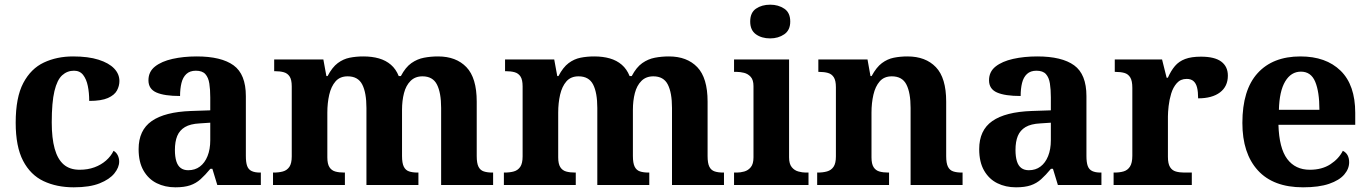

<svg xmlns="http://www.w3.org/2000/svg" viewBox="-20 -790 5850 820"><path d="M295 10Q222 10 166 -16.5Q110 -43 78.5 -103.5Q47 -164 47 -266Q47 -374 79.5 -435.5Q112 -497 167.5 -523Q223 -549 292 -549Q357 -549 401 -535Q445 -521 467.5 -497.5Q490 -474 490 -444Q490 -423 479.5 -403.5Q469 -384 441 -371.5Q413 -359 361 -359Q361 -394 355 -423Q349 -452 335 -470Q321 -488 296 -488Q267 -488 245.5 -468.5Q224 -449 212.5 -401Q201 -353 201 -267Q201 -200 213.5 -155Q226 -110 252 -87.5Q278 -65 320 -65Q355 -65 383.5 -75.5Q412 -86 433 -104.5Q454 -123 465 -146Q477 -139 483 -126.5Q489 -114 489 -100Q489 -75 468.5 -49.5Q448 -24 405.5 -7Q363 10 295 10Z M729 10Q685 10 649.5 -7.5Q614 -25 593 -61.4Q572 -97.7 572 -153Q572 -234 628 -273Q684 -312 796 -316L878 -318.8V-374Q878 -407.6 874 -433.3Q870 -459 857 -473.5Q844 -488 816.5 -488Q791 -488 776 -474Q761 -460 755 -435.5Q749 -411 749 -380Q682 -380 648 -395Q614 -410 614 -447Q614 -483.8 642 -505.9Q670 -528 716.9 -538.5Q763.8 -549 819.8 -549Q925 -549 977.5 -511Q1030 -473 1030 -379.4V-124.1Q1030 -96.6 1035.5 -81.3Q1041 -66 1054.7 -59.5Q1068.4 -53 1090 -53H1094V0H908L887 -69H878.4Q856 -42 836.5 -24.5Q817 -7 792 1.5Q767 10 729 10ZM783.8 -63Q813 -63 833.8 -78.7Q854.7 -94.3 866.3 -123.3Q878 -152.3 878 -191V-266L833 -263Q793 -261 769.9 -247.3Q746.9 -233.5 736.9 -209.3Q727 -185.1 727 -149.4Q727 -121 733 -101.5Q739 -82 751.8 -72.5Q764.6 -63 783.8 -63Z M1146 0V-53H1148Q1171.3 -53 1188.5 -57.8Q1205.7 -62.6 1215.9 -77.4Q1226 -92.3 1226 -122V-421Q1226 -449.5 1217 -463.2Q1208 -477 1192 -481.5Q1176 -486 1154 -486H1151V-536H1361L1374 -465H1379Q1399 -503 1422.5 -520.5Q1446 -538 1473.3 -543.5Q1500.6 -549 1532 -549Q1569 -549 1598.5 -540.5Q1628 -532 1649.5 -513.5Q1671 -495 1683 -465H1692Q1712 -503 1737 -520.5Q1762 -538 1790.8 -543.5Q1819.6 -549 1851 -549Q1928 -549 1972 -503.2Q2016 -457.4 2016 -356V-123.5Q2016 -93 2023.5 -78Q2031 -63 2046 -58Q2061 -53 2083 -53H2086V0H1864V-329Q1864 -394 1846.1 -429Q1828.3 -464 1784.2 -464Q1753 -464 1733.4 -444.4Q1713.8 -424.9 1705.4 -392.4Q1697 -360 1697 -321V-124Q1697 -93.5 1704.5 -78.3Q1712 -63 1727 -58Q1742 -53 1764 -53H1767V0H1545V-329Q1545 -394 1527.1 -429Q1509.1 -464 1464.8 -464Q1432 -464 1413.1 -442.5Q1394.3 -420.9 1386.1 -385.5Q1378 -350.1 1378 -309V-118Q1378 -90 1387 -76Q1396 -62 1412 -57.5Q1428 -53 1450 -53H1453V0Z M2132 0V-53H2134Q2157.3 -53 2174.5 -57.8Q2191.7 -62.6 2201.9 -77.4Q2212 -92.3 2212 -122V-421Q2212 -449.5 2203 -463.2Q2194 -477 2178 -481.5Q2162 -486 2140 -486H2137V-536H2347L2360 -465H2365Q2385 -503 2408.5 -520.5Q2432 -538 2459.3 -543.5Q2486.6 -549 2518 -549Q2555 -549 2584.5 -540.5Q2614 -532 2635.5 -513.5Q2657 -495 2669 -465H2678Q2698 -503 2723 -520.5Q2748 -538 2776.8 -543.5Q2805.6 -549 2837 -549Q2914 -549 2958 -503.2Q3002 -457.4 3002 -356V-123.5Q3002 -93 3009.5 -78Q3017 -63 3032 -58Q3047 -53 3069 -53H3072V0H2850V-329Q2850 -394 2832.1 -429Q2814.3 -464 2770.2 -464Q2739 -464 2719.4 -444.4Q2699.8 -424.9 2691.4 -392.4Q2683 -360 2683 -321V-124Q2683 -93.5 2690.5 -78.3Q2698 -63 2713 -58Q2728 -53 2750 -53H2753V0H2531V-329Q2531 -394 2513.1 -429Q2495.1 -464 2450.8 -464Q2418 -464 2399.1 -442.5Q2380.3 -420.9 2372.1 -385.5Q2364 -350.1 2364 -309V-118Q2364 -90 2373 -76Q2382 -62 2398 -57.5Q2414 -53 2436 -53H2439V0Z M3115 0V-53H3127Q3142 -53 3158.5 -57.5Q3175 -62 3186.5 -75.9Q3198 -89.8 3198 -117.7V-422Q3198 -448.9 3186 -462Q3174 -475 3157.5 -479Q3141 -483 3127 -483H3115V-536H3350V-118Q3350 -90 3361.5 -76Q3373 -62 3390 -57.5Q3407 -53 3421 -53H3433V0ZM3269.1 -626Q3233 -626 3208.5 -643.5Q3184 -661 3184 -698Q3184 -736 3208.7 -753Q3233.5 -770 3269.5 -770Q3304 -770 3329.5 -753Q3355 -736 3355 -698Q3355 -661 3329.4 -643.5Q3303.8 -626 3269.1 -626Z M3470 0V-53H3472Q3495 -53 3512.5 -58Q3530 -63 3540 -77.7Q3550 -92.4 3550 -121.8V-417.6Q3550 -446 3541 -460Q3532 -474 3516 -478.5Q3500 -483 3478 -483H3475V-536H3685L3697.7 -465H3702.5Q3723 -503 3746.5 -520.5Q3770 -538 3797.3 -543.5Q3824.7 -549 3855.9 -549Q3933 -549 3977 -503.2Q4021 -457.4 4021 -356V-123.5Q4021 -93 4028.5 -78Q4036 -63 4051 -58Q4066 -53 4088 -53H4091V0H3869V-329Q3869 -394 3851.1 -429Q3833.3 -464 3788.8 -464Q3756 -464 3737.2 -442.5Q3718.3 -420.9 3710.2 -385.5Q3702 -350.1 3702 -309V-118Q3702 -90 3711 -76Q3720 -62 3736 -57.5Q3752 -53 3774 -53H3777V0Z M4319 10Q4275 10 4239.5 -7.5Q4204 -25 4183 -61.4Q4162 -97.7 4162 -153Q4162 -234 4218 -273Q4274 -312 4386 -316L4468 -318.8V-374Q4468 -407.6 4464 -433.3Q4460 -459 4447 -473.5Q4434 -488 4406.5 -488Q4381 -488 4366 -474Q4351 -460 4345 -435.5Q4339 -411 4339 -380Q4272 -380 4238 -395Q4204 -410 4204 -447Q4204 -483.8 4232 -505.9Q4260 -528 4306.9 -538.5Q4353.8 -549 4409.8 -549Q4515 -549 4567.5 -511Q4620 -473 4620 -379.4V-124.1Q4620 -96.6 4625.5 -81.3Q4631 -66 4644.7 -59.5Q4658.4 -53 4680 -53H4684V0H4498L4477 -69H4468.4Q4446 -42 4426.5 -24.5Q4407 -7 4382 1.5Q4357 10 4319 10ZM4373.8 -63Q4403 -63 4423.8 -78.7Q4444.7 -94.3 4456.3 -123.3Q4468 -152.3 4468 -191V-266L4423 -263Q4383 -261 4359.9 -247.3Q4336.9 -233.5 4326.9 -209.3Q4317 -185.1 4317 -149.4Q4317 -121 4323 -101.5Q4329 -82 4341.8 -72.5Q4354.6 -63 4373.8 -63Z M4736 0V-53H4739Q4762 -53 4778.9 -58Q4795.9 -63 4805.9 -78.5Q4816 -94 4816 -125V-415Q4816 -445 4807 -459.5Q4798 -474 4782 -478.5Q4766 -483 4744 -483H4741V-536H4943L4962.5 -458H4967.7Q4981 -488 4998 -508Q5015 -528 5041.5 -538Q5068 -548 5109 -548Q5167.6 -548 5195.8 -526.9Q5224 -505.8 5224 -467Q5224 -421 5190.5 -395.5Q5157 -370 5097 -370Q5097 -398 5092.5 -416Q5088 -434 5077.3 -443.5Q5066.6 -453 5048 -453Q5022 -453 5006 -435Q4990 -417 4982 -390.5Q4974 -364 4971 -337Q4968 -310 4968 -293V-120Q4968 -91 4977 -76.5Q4986 -62 5002 -57.5Q5018 -53 5038 -53H5070V0Z M5545 10Q5418 10 5352 -62.5Q5286 -135 5286 -265Q5286 -406 5351 -477.5Q5416 -549 5534 -549Q5643 -549 5705.5 -488Q5768 -427 5768 -308V-257H5440Q5443 -157 5477.5 -111Q5512 -65 5574 -65Q5626 -65 5662 -88.5Q5698 -112 5715 -146Q5729 -139 5735.5 -126.5Q5742 -114 5742 -97Q5742 -69 5721 -44.5Q5700 -20 5656.5 -5Q5613 10 5545 10ZM5615 -321Q5615 -398 5597 -441Q5579 -484 5536 -484Q5494 -484 5469 -442.5Q5444 -401 5442 -321Z"/></svg>

Font: Noto Serif Armenian
Style: Regular
Weight: 400
Designer: Monotype Design Team
Foundry: Monotype Imaging Inc.
Version: Version 2.007